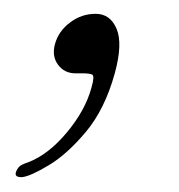

<svg xmlns="http://www.w3.org/2000/svg" viewBox="-20 -104 253 271"><path d="M86.5 -0.5Q71 -0.5 62 -12.5Q53 -24.5 57.5 -41.5Q62.5 -60 78.8 -72.2Q95 -84.5 115 -84.5Q135.5 -84.5 144.5 -63.5Q153.5 -42.5 142 -0.5Q128 50 101.5 81.8Q75 113.5 49.2 129Q23.5 144.5 11.5 146Q0 146.5 2.5 139Q4 134.5 7.2 131.2Q10.5 128 20 125Q48.5 114 74.5 82.8Q100.5 51.5 109 20Q114 3 110 1.2Q106 -0.5 96.5 -0.5Z"/></svg>

Font: Fraunces 9pt S050 Thin
Style: Italic
Weight: 100
Italic angle: -16°
Version: Version 1.000; ttfautohint (v1.8.3)